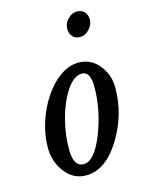

<svg xmlns="http://www.w3.org/2000/svg" viewBox="-101 -691 581 768"><g transform="rotate(-15 189.0 -307.5)"><path d="M293 -629Q312 -629 323.5 -617Q335 -605 335 -585Q335 -563 318 -545Q301 -527 280 -527Q260 -527 249 -539.5Q238 -552 238 -572Q238 -594 255 -611.5Q272 -629 293 -629ZM120 -105Q120 -32 162 -32Q207 -32 245 -128Q283 -224 283 -320Q283 -384 248 -384Q215 -384 185 -340Q155 -296 137.5 -231.5Q120 -167 120 -105ZM246 -430Q297 -430 330 -389.5Q363 -349 363 -295Q363 -183 302 -84.5Q241 14 160 14Q108 14 74 -30Q40 -74 40 -131Q40 -200 69 -269.5Q98 -339 146 -384.5Q194 -430 246 -430Z"/></g></svg>

Font: EB Garamond 08
Style: Italic
Weight: 400
Italic angle: -14°
Version: Version 0.016